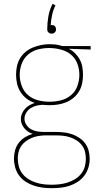

<svg xmlns="http://www.w3.org/2000/svg" viewBox="-20 -761 540 1004"><path d="M250 223Q250 223 250 223Q250 223 250 223Q226 223 202.5 220Q179 217 156.5 209.5Q134 202 114 189Q94 176 80 157Q66 138 59.5 114.5Q53 91 53 68Q53 46 59 24.5Q65 3 78.5 -14.5Q92 -32 111 -43.5Q130 -55 151 -61Q138 -65 127 -72.5Q116 -80 107.5 -90Q99 -100 94 -112.5Q89 -125 89 -139Q89 -153 95 -167Q101 -181 111 -192Q121 -203 134 -210.5Q147 -218 162 -223Q139 -230 120 -244.5Q101 -259 88 -279Q75 -299 69.5 -322.5Q64 -346 64 -370Q64 -392 68.5 -414Q73 -436 84.5 -455.5Q96 -475 113.5 -489.5Q131 -504 152 -512.5Q173 -521 195 -525.5Q217 -530 239 -530Q254 -530 268 -528.5Q282 -527 296 -523L306 -520H454V-502L340 -506Q358 -497 373 -482Q388 -467 397.5 -449Q407 -431 410.5 -410.5Q414 -390 414 -370Q414 -347 409.5 -325Q405 -303 393.5 -283.5Q382 -264 364.5 -249.5Q347 -235 326.5 -226.5Q306 -218 284 -214.5Q262 -211 239 -211Q230 -211 220.5 -211.5Q211 -212 202 -213Q185 -212 169 -208Q153 -204 139.5 -195Q126 -186 117 -171.5Q108 -157 108 -140Q108 -123 118 -108Q128 -93 142.5 -85Q157 -77 174.5 -74Q192 -71 209 -71Q211 -71 213 -71Q215 -71 217 -71Q219 -71 221.5 -71Q224 -71 227 -71H273Q294 -71 315.5 -68.5Q337 -66 357 -59Q377 -52 395 -40Q413 -28 425.5 -11Q438 6 443.5 27Q449 48 449 70Q449 93 442 116Q435 139 420.5 158Q406 177 386 190Q366 203 343.5 210.5Q321 218 297.5 220.5Q274 223 250 223ZM239 -229Q269 -229 298.5 -236.5Q328 -244 351 -263Q374 -282 384.5 -311Q395 -340 395 -370Q395 -397 386 -424Q377 -451 357 -470Q337 -489 310.5 -498Q284 -507 256 -509L239 -510Q239 -510 238.5 -510Q238 -510 237 -510Q208 -510 178.5 -502.5Q149 -495 126.5 -475.5Q104 -456 93.5 -427.5Q83 -399 83 -370Q83 -340 94 -311Q105 -282 127.5 -263Q150 -244 179.5 -236.5Q209 -229 239 -229ZM250 205Q271 205 292 202.5Q313 200 333.5 193.5Q354 187 372 176Q390 165 403.5 148.5Q417 132 423 111.5Q429 91 429 70Q429 51 424.5 32.5Q420 14 408.5 -1Q397 -16 381 -26.5Q365 -37 347 -43Q329 -49 310.5 -51Q292 -53 273 -53H227Q223 -53 219 -53Q215 -53 210 -53Q193 -52 176.5 -49Q160 -46 144 -39Q128 -32 114 -21.5Q100 -11 90.5 3Q81 17 77 34Q73 51 73 68Q73 89 78.5 109.5Q84 130 97 147Q110 164 128.5 175.5Q147 187 167 193.5Q187 200 208 202.5Q229 205 250 205Q250 205 250 205Q250 205 250 205ZM250 -585Q245 -585 241 -586.5Q237 -588 233.5 -591.5Q230 -595 228.5 -599Q227 -603 227 -608Q227 -642 233 -676Q239 -710 255 -741L270 -733Q258 -709 252.5 -683Q247 -657 245 -630Q247 -630 248 -630Q249 -630 250 -630Q255 -630 259 -629Q263 -628 266.5 -624.5Q270 -621 271.5 -616.5Q273 -612 273 -608Q273 -603 271.5 -599Q270 -595 266.5 -591.5Q263 -588 259 -586.5Q255 -585 250 -585Z"/></svg>

Font: Zed Mono Thin
Style: Regular
Weight: 100
Monospace: yes
Designer: Belleve Invis
Foundry: Belleve Invis
Version: Version 1.0.0; ttfautohint (v1.8.4)